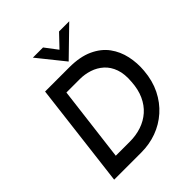

<svg xmlns="http://www.w3.org/2000/svg" viewBox="-250 -1097 1254 1254"><g transform="rotate(-45 377.5 -469.5)"><path d="M75 0 163 -726H385Q485 -726 552 -695Q619 -664 656.5 -612.5Q694 -561 708 -496.5Q722 -432 716 -365Q709 -279 675.5 -211.5Q642 -144 588.5 -96.5Q535 -49 468 -24.5Q401 0 326 0ZM193 -103H323Q381 -103 431 -120Q481 -137 519 -170.5Q557 -204 580 -254.5Q603 -305 607 -371Q613 -439 596 -487Q579 -535 545.5 -565Q512 -595 469 -609Q426 -623 381 -623H257ZM357 -939 432 -840 404 -833 505 -939H599L411 -756H410L263 -939Z"/></g></svg>

Font: Josefin Sans Medium
Style: Italic
Weight: 500
Italic angle: -7°
Designer: Santiago Orozco
Foundry: Typemade
Version: Version 2.000